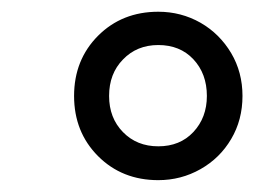

<svg xmlns="http://www.w3.org/2000/svg" viewBox="-20 -720 429 324"><path d="M247.1 -700.2Q285.6 -700.2 318.4 -681.6Q350.6 -663.1 370.1 -630.4Q389.2 -598.1 389.2 -558.1Q389.2 -517.6 370.1 -485.4Q351.1 -453.1 318.4 -434.6Q285.6 -416 247.1 -416Q186 -416 145.5 -456.5Q105 -497.1 105 -558.1Q105 -619.1 145.5 -659.7Q186 -700.2 247.1 -700.2ZM306.2 -497.1Q329.1 -521.5 329.1 -558.1Q329.1 -595.7 306.2 -620.1Q283.7 -644 247.1 -644Q210.9 -644 187.5 -619.6Q164.1 -595.7 164.1 -558.1Q164.1 -521 187.5 -497.1Q210.9 -473.1 247.1 -473.1Q283.7 -473.1 306.2 -497.1Z"/></svg>

Font: D-DIN Exp
Style: DINExp-Italic
Weight: 400
Width: 7
Italic angle: -12°
Designer: Charles Nix
Foundry: Datto Inc.
Version: Version 1.00